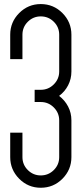

<svg xmlns="http://www.w3.org/2000/svg" viewBox="-20 -907 398 936"><path d="M178.7 8.3Q117.2 8.3 73.5 -35.6Q29.8 -79.6 29.8 -141.1V-260.3H89.4V-141.1Q89.4 -104 115.7 -77.9Q142.1 -51.8 178.7 -51.8Q215.8 -51.8 242.2 -77.9Q268.6 -104 268.6 -141.1V-320.3Q268.6 -356.9 242.2 -383.3Q215.8 -409.7 178.7 -409.7H148.9V-469.2H178.7Q215.8 -469.2 242.2 -495.6Q268.6 -522 268.6 -558.6V-737.8Q268.6 -774.9 242.2 -801Q215.8 -827.1 178.7 -827.1Q142.1 -827.1 115.7 -801Q89.4 -774.9 89.4 -737.8V-618.7H29.8V-737.8Q29.8 -799.3 73.5 -843.3Q117.2 -887.2 178.7 -887.2Q240.7 -887.2 284.4 -843.3Q328.1 -799.3 328.1 -737.8V-558.6Q328.1 -522 312 -491Q295.9 -460 268.1 -439.5Q295.9 -418.5 312 -387.7Q328.1 -356.9 328.1 -320.3V-141.1Q328.1 -79.6 284.4 -35.6Q240.7 8.3 178.7 8.3Z"/></svg>

Font: Ignotum
Style: Regular
Weight: 400
Designer: GGBot
Version: 0.10